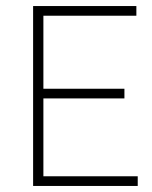

<svg xmlns="http://www.w3.org/2000/svg" viewBox="-20 -615 502 635"><path d="M89.5 0V-595H431V-563H123.5V-32H435.5V0ZM116 -289.5V-321.5H391.5V-289.5Z"/></svg>

Font: Encode Sans SC SemiCondensed Thin
Style: Regular
Weight: 250
Width: 4
Designer: Multiple Designers
Foundry: Impallari Type
Version: Version 3.002